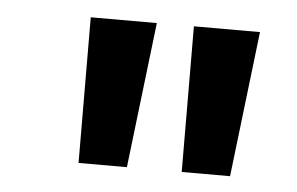

<svg xmlns="http://www.w3.org/2000/svg" viewBox="-33 -733 551 356"><g transform="rotate(5 243.0 -555.5)"><path d="M124 -420 123 -691H246L214 -420ZM316 -420 315 -691H438L406 -420Z"/></g></svg>

Font: Xgbmvzvtohvqztyvzapvmeyoton
Style: Regular
Weight: 500
Italic angle: -8°
Designer: Carrois Corporate & Edenspiekermann
Foundry: Carrois Corporate GbR & Edenspiekermann AG
Version: Version 2.001